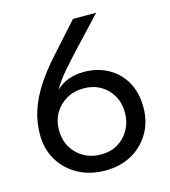

<svg xmlns="http://www.w3.org/2000/svg" viewBox="-108 -791 790 894"><g transform="rotate(-15 287.0 -344.5)"><path d="M291.1 16.2Q218.2 16.2 160.9 -14.6Q103.7 -45.3 71.1 -99.4Q38.4 -153.4 38.4 -224.5Q38.4 -281.7 55.7 -336Q72.9 -390.4 108.3 -446.1Q143.7 -501.8 197.4 -561.3L326.4 -705H438.4L286.3 -542.7Q257.5 -511.3 236 -486.2Q214.4 -461 200 -441.1Q185.6 -421.1 176.3 -403.2Q202.9 -429.2 236.5 -441.4Q270.2 -453.6 310 -453.6Q377.2 -453.6 428.4 -424.7Q479.7 -395.8 508.3 -344.3Q536.9 -292.8 536.9 -222.8Q536.9 -153.4 505.2 -99.3Q473.5 -45.2 418.1 -14.5Q362.8 16.2 291.1 16.2ZM291.3 -61.3Q336.8 -61.3 371.6 -82.1Q406.4 -102.8 426.8 -139.3Q447.3 -175.7 447.3 -221.7Q447.3 -267.9 426.8 -303.5Q406.4 -339.2 371.2 -359.5Q336 -379.9 289.6 -379.9Q243.3 -379.9 207.1 -359.1Q171 -338.3 150.1 -302.7Q129.3 -267.1 129.3 -221.7Q129.3 -174.9 150.1 -138.9Q171 -102.8 207.5 -82.1Q244.1 -61.3 291.3 -61.3Z"/></g></svg>

Font: TikTok Sans Light
Style: Regular
Weight: 300
Version: Version 4.000